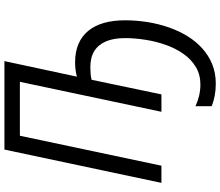

<svg xmlns="http://www.w3.org/2000/svg" viewBox="-84 -670 1001 873"><g transform="rotate(-90 416.5 -233.5)"><path d="M472.7 247.1Q442.9 247.1 417.2 242.2Q391.6 237.3 370.1 228.5V154.8Q393.6 165.5 418.2 171.4Q442.9 177.2 468.3 177.2Q513.7 177.2 548.3 156.5Q583 135.7 607.9 100.3Q632.8 64.9 648.7 20.3Q664.6 -24.4 672.1 -72.5Q679.7 -120.6 679.7 -166.5Q679.7 -217.3 664.8 -252.2Q649.9 -287.1 620.8 -305.2Q591.8 -323.2 548.3 -323.2Q533.2 -323.2 518.1 -322Q502.9 -320.8 490.2 -317.4L423.8 0H344.7L481 -643.6H235.8L99.6 0H21.5L172.9 -713.9H575.2L504.4 -384.3Q520.5 -388.7 536.9 -390.6Q553.2 -392.6 569.3 -392.6Q617.2 -392.6 653.1 -377.2Q689 -361.8 712.9 -332.5Q736.8 -303.2 748.8 -261.2Q760.7 -219.2 760.7 -165.5Q760.7 -114.3 752.7 -63.7Q744.6 -13.2 728.5 33.2Q712.4 79.6 688.5 118.4Q664.6 157.2 632.6 186Q600.6 214.8 560.8 231Q521 247.1 472.7 247.1Z"/></g></svg>

Font: Open Sans SemiCondensed
Style: Italic
Weight: 400
Width: 4
Italic angle: -12°
Designer: Monotype Design Team
Foundry: Monotype Imaging Inc.
Version: Version 3.000